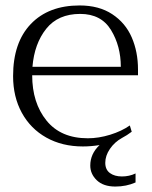

<svg xmlns="http://www.w3.org/2000/svg" viewBox="-20 -527 558 704"><path d="M486 -251H98Q98 -150 150.5 -85Q203 -20 302 -20Q342 -20 384 -33Q426 -46 456 -67L463 -44Q446 -31 427 -21Q400 -6 383 19Q366 44 366 70Q366 95 383 107.5Q400 120 427 120Q454 120 477 109V142Q443 157 403 157Q359 157 335 134Q311 111 311 80Q311 37 345 5Q313 10 284 10Q208 10 150 -22.5Q92 -55 60 -113.5Q28 -172 28 -248Q28 -371 93 -439Q158 -507 272 -507Q343 -507 391.5 -475Q440 -443 463 -390Q486 -337 486 -272ZM423 -282Q423 -358 387 -417Q351 -476 274 -476Q193 -476 149.5 -421.5Q106 -367 99 -282Z"/></svg>

Font: Trirong Light
Style: Regular
Weight: 300
Designer: Katatrad Team
Foundry: CadsonDemak
Version: Version 1.001